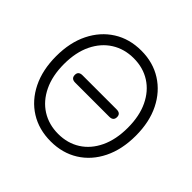

<svg xmlns="http://www.w3.org/2000/svg" viewBox="-178 -895 1089 1089"><g transform="rotate(45 366.0 -351.0)"><path d="M367 13Q272 13 200 -32Q128 -77 87.5 -159Q47 -241 47 -351Q47 -461 87.5 -542.5Q128 -624 200 -669.5Q272 -715 367 -715Q461 -715 533 -669.5Q605 -624 645.5 -542.5Q686 -461 686 -351Q686 -241 645.5 -159Q605 -77 533 -32Q461 13 367 13ZM367 -47Q442 -47 499.5 -83.5Q557 -120 589.5 -188.5Q622 -257 622 -351Q622 -445 589.5 -513Q557 -581 499.5 -617.5Q442 -654 367 -654Q292 -654 234 -617.5Q176 -581 143 -513Q110 -445 110 -351Q110 -257 143 -188.5Q176 -120 234 -83.5Q292 -47 367 -47ZM230 -321Q197 -321 197 -351Q197 -380 230 -380H503Q536 -380 536 -351Q536 -321 503 -321Z"/></g></svg>

Font: Zen Maru Gothic
Style: Regular
Weight: 400
Designer: Yoshimichi Ohira
Foundry: Positype
Version: Version 1.002